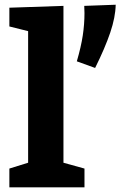

<svg xmlns="http://www.w3.org/2000/svg" viewBox="-20 -800 514 820"><path d="M340.8 -744.1 339.8 -774.9 474.1 -779.8Q473.1 -726.6 450.7 -660.4Q428.2 -594.2 386.2 -509.8L308.1 -538.1Q326.2 -600.1 333.5 -648.4Q340.8 -696.8 340.8 -744.1ZM340.8 -80.1V0H20V-80.1L100.1 -105V-667L20 -687V-767.1L251 -774.9V-105Z"/></svg>

Font: Kadwa
Style: Regular
Weight: 400
Designer: Sol Matas
Foundry: Sol Matas
Version: Version 1.000;PS 001.000;hotconv 1.0.70;makeotf.lib2.5.58329